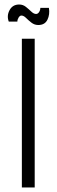

<svg xmlns="http://www.w3.org/2000/svg" viewBox="-20 -832 251 852"><path d="M77 0V-660H134V0ZM150 -721Q133 -721 119.5 -731.5Q106 -742 95.5 -752.5Q85 -763 75 -763Q68 -763 62.5 -754Q57 -745 57 -736H19Q9 -762 22.5 -787Q36 -812 65 -812Q82 -812 95 -801.5Q108 -791 119 -780.5Q130 -770 140 -770Q148 -770 153.5 -778.5Q159 -787 159 -797H197Q202 -768 190.5 -744.5Q179 -721 150 -721Z"/></svg>

Font: Bricolage Grotesque 12pt Condensed ExtraLight
Style: Regular
Weight: 200
Width: 3
Designer: Mathieu Triay
Foundry: Atelier Triay
Version: Version 1.001; ttfautohint (v1.8.4.7-5d5b);gftools[0.9.33.de